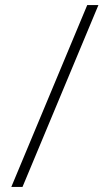

<svg xmlns="http://www.w3.org/2000/svg" viewBox="-20 -735 430 755"><path d="M24.5 0 323 -715H367L68.5 0Z"/></svg>

Font: Newsreader Display
Style: Bold
Weight: 700
Designer: Hugues Gentile
Foundry: Production Type
Version: Version 1.001